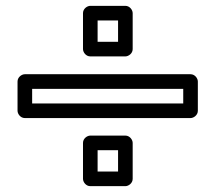

<svg xmlns="http://www.w3.org/2000/svg" viewBox="-20 -613 736 657"><path d="M314 -470V-543H384V-470ZM264 -445C264 -434.3 273.9 -420 289 -420H409C419.7 -420 434 -429.9 434 -445V-568C434 -578.7 424.1 -593 409 -593H289C278.3 -593 264 -583.1 264 -568ZM90 -259V-309H607V-259ZM40 -234C40 -223.3 49.9 -209 65 -209H632C642.7 -209 657 -218.9 657 -234V-334C657 -344.7 647.1 -359 632 -359H65C54.3 -359 40 -349.1 40 -334ZM314 -26V-99H384V-26ZM264 -1C264 9.7 273.9 24 289 24H409C419.7 24 434 14.1 434 -1V-124C434 -134.7 424.1 -149 409 -149H289C278.3 -149 264 -139.1 264 -124Z"/></svg>

Font: Fog Sans
Style: Outline
Weight: 700
Foundry: Intel Corporation
Version: Version 1.00